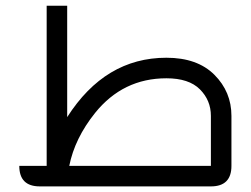

<svg xmlns="http://www.w3.org/2000/svg" viewBox="-20 -665 894 685"><path d="M732.4 -73.2V-251.5Q732.4 -307.1 693.1 -346.4Q653.8 -385.7 573.7 -385.7Q418.9 -385.7 319.3 -262.2Q246.6 -171.4 227.1 -73.2ZM732.4 0H122.1Q48.8 0 48.8 -73.2H146.5V-644.5H219.7V-247.1Q355 -459 573.7 -459Q684.1 -459 744.9 -398.2Q805.7 -337.4 805.7 -251.5V-73.2Q805.7 0 732.4 0Z"/></svg>

Font: Catrinity
Style: Regular
Weight: 400
Designer: Alexander Lange
Foundry: High-Logic / Made with FontCreator
Version: Version 2.090;May 20, 2024;FontCreator 15.0.0.2974 64-bit